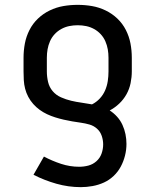

<svg xmlns="http://www.w3.org/2000/svg" viewBox="-20 -548 640 791"><path d="M313 223Q262 223 212.5 209Q163 195 118 172L161 97Q195 115 231.5 127Q268 139 306 139Q326 139 344.5 134Q363 129 377.5 116Q392 103 398.5 84.5Q405 66 405 47Q405 29 399 11.5Q393 -6 379.5 -18Q366 -30 348.5 -35Q331 -40 313 -42.5Q295 -45 277.5 -48Q260 -51 242.5 -55Q225 -59 207.5 -64.5Q190 -70 174 -77.5Q158 -85 143.5 -95.5Q129 -106 117 -119.5Q105 -133 96.5 -149Q88 -165 83.5 -182.5Q79 -200 78 -218Q77 -236 77 -254V-310Q77 -340 82.5 -369Q88 -398 101.5 -424.5Q115 -451 136.5 -471.5Q158 -492 185 -505Q212 -518 241 -523Q270 -528 300 -528Q330 -528 359 -523Q388 -518 415 -505Q442 -492 463.5 -471.5Q485 -451 498.5 -424.5Q512 -398 517.5 -369Q523 -340 523 -310V-254Q523 -230 518 -205.5Q513 -181 501 -159.5Q489 -138 471 -121Q453 -104 432 -93Q449 -82 462.5 -67Q476 -52 484.5 -33.5Q493 -15 497 5Q501 25 501 45Q501 69 495 93Q489 117 477.5 138.5Q466 160 448 177Q430 194 408 204Q386 214 361.5 218.5Q337 223 313 223ZM359 -118Q377 -127 391 -142Q405 -157 413 -175.5Q421 -194 424 -214Q427 -234 427 -254V-310Q427 -328 424 -345Q421 -362 414 -378Q407 -394 395 -407Q383 -420 367.5 -428.5Q352 -437 335 -440.5Q318 -444 300 -444Q282 -444 265 -440.5Q248 -437 232.5 -428.5Q217 -420 205 -407Q193 -394 186 -378Q179 -362 176 -345Q173 -328 173 -310V-254Q173 -232 178 -210.5Q183 -189 197 -172.5Q211 -156 231.5 -147Q252 -138 273 -133Q294 -128 316 -125Q338 -122 359 -118Z"/></svg>

Font: Iosevka Aile Medium
Style: Regular
Weight: 500
Designer: Belleve Invis
Foundry: Belleve Invis
Version: Version 27.3.5; ttfautohint (v1.8.4)